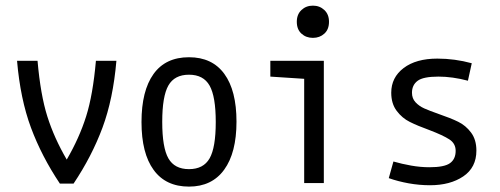

<svg xmlns="http://www.w3.org/2000/svg" viewBox="-20 -655 1790 687"><path d="M194.3 2Q128.9 -95.7 90.8 -198.2Q52.7 -300.8 41 -437.5H114.3Q125 -315.4 149.4 -238.3Q173.8 -161.1 218.8 -84Q263.7 -161.1 288.1 -238.3Q312.5 -315.4 323.2 -437.5H396.5Q384.8 -300.8 346.7 -198.2Q308.6 -95.7 243.2 2Z M656.2 12.7Q573.2 12.7 529.8 -46.9Q486.3 -106.4 486.3 -218.3Q486.3 -330.1 529.3 -390.1Q572.3 -450.2 656.2 -450.2Q739.3 -450.2 782.7 -390.6Q826.2 -331.1 826.2 -219.7Q826.2 -108.4 782.2 -47.9Q738.3 12.7 656.2 12.7ZM656.2 -49.8Q708 -49.8 730 -88.4Q752 -127 752 -218.3Q752 -309.6 730 -348.6Q708 -387.7 656.2 -387.7Q604.5 -387.7 582.5 -349.1Q560.5 -310.5 560.5 -218.8Q560.5 -127 582.5 -88.4Q604.5 -49.8 656.2 -49.8Z M1068.4 -373 947.3 -380.9V-437.5H1138.7V0H1068.4ZM1042 -577.1Q1042 -603.5 1058.6 -619.1Q1075.2 -634.8 1099.6 -634.8Q1124 -634.8 1140.6 -619.1Q1157.2 -603.5 1157.2 -577.1Q1157.2 -549.8 1140.6 -534.7Q1124 -519.5 1099.6 -519.5Q1075.2 -519.5 1058.6 -534.7Q1042 -549.8 1042 -577.1Z M1654.3 -366.2Q1598.6 -380.9 1548.8 -380.9Q1494.1 -380.9 1474.1 -365.7Q1454.1 -350.6 1454.1 -323.2Q1454.1 -302.7 1466.8 -289.1Q1479.5 -275.4 1498 -267.1Q1516.6 -258.8 1549.8 -247.1Q1592.8 -232.4 1619.6 -219.2Q1646.5 -206.1 1665.5 -180.7Q1684.6 -155.3 1684.6 -116.2Q1684.6 -55.7 1637.7 -23.9Q1590.8 7.8 1518.6 7.8Q1480.5 7.8 1442.4 1Q1404.3 -5.9 1371.1 -17.6L1387.7 -77.1Q1418 -68.4 1451.2 -62.5Q1484.4 -56.6 1516.6 -56.6Q1570.3 -56.6 1590.3 -71.3Q1610.4 -85.9 1610.4 -115.2Q1610.4 -141.6 1587.9 -156.2Q1565.4 -170.9 1516.6 -189.5Q1473.6 -205.1 1446.3 -218.8Q1418.9 -232.4 1399.4 -258.3Q1379.9 -284.2 1379.9 -323.2Q1379.9 -377.9 1424.3 -411.6Q1468.8 -445.3 1544.9 -445.3Q1607.4 -445.3 1668 -428.7Z"/></svg>

Font: Sudo Variable
Style: Regular
Weight: 400
Monospace: yes
Designer: Jens Kutilek
Foundry: Jens Kutilek
Version: Version 0.040